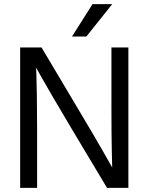

<svg xmlns="http://www.w3.org/2000/svg" viewBox="-20 -902 713 922"><path d="M76.8 0V-674H179.5L348.3 -390.3Q435.9 -243.7 477.4 -170.6Q518.8 -97.6 518.8 -97.6Q518.8 -97.6 517 -170.8Q515.1 -244.1 515.1 -389.5V-674H596.5V0H493.8L324.9 -282.2Q267.8 -377.9 229.6 -443.5Q191.4 -509 172.4 -543.2Q153.4 -577.3 153.4 -577.3Q153.4 -577.3 154.7 -543.4Q155.9 -509.6 157 -444.1Q158.2 -378.5 158.2 -283.7V0ZM325.7 -726.5 424.3 -882.2H519L394.6 -726.5Z"/></svg>

Font: Hind Variable Light
Style: Regular
Weight: 300
Designer: Manushi Parikh, Satya Rajpurohit
Foundry: Indian Type Foundry
Version: Version 3.000